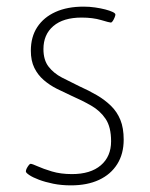

<svg xmlns="http://www.w3.org/2000/svg" viewBox="-20 -550 453 579"><path d="M194 9Q165 9 140.5 4Q116 -1 97.5 -8Q79 -15 68.5 -22Q58 -29 58 -33Q58 -37 60.5 -42Q63 -47 66.5 -51.5Q70 -56 72 -56Q77 -56 93.5 -48.5Q110 -41 136.5 -33Q163 -25 197 -25Q253 -25 284 -51.5Q315 -78 315 -124Q315 -167 298.5 -191.5Q282 -216 255 -231.5Q228 -247 196 -261Q174 -271 152 -282Q130 -293 112 -308.5Q94 -324 83.5 -345.5Q73 -367 73 -397Q73 -439 92.5 -468.5Q112 -498 147.5 -514Q183 -530 232 -530Q250 -530 267 -527.5Q284 -525 297.5 -521.5Q311 -518 319.5 -514Q328 -510 328 -506Q328 -503 325.5 -497Q323 -491 320 -486.5Q317 -482 314 -482Q310 -482 285 -489.5Q260 -497 226 -497Q171 -497 141 -471.5Q111 -446 111 -402Q111 -369 126.5 -349Q142 -329 167 -316Q192 -303 219 -290Q248 -277 272 -263Q296 -249 314.5 -231Q333 -213 343 -188.5Q353 -164 353 -129Q353 -86 333.5 -55Q314 -24 278.5 -7.5Q243 9 194 9Z"/></svg>

Font: Asap Thin
Style: Regular
Weight: 250
Designer: Pablo Cosgaya
Foundry: Omnibus-Type
Version: Version 3.001